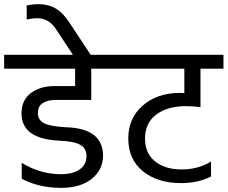

<svg xmlns="http://www.w3.org/2000/svg" viewBox="-42 -907 1100 928"><path d="M399 -424H225Q189 -424 165 -409Q141 -394 141 -361Q141 -327 171 -311.5Q201 -296 276 -292Q456 -287 456 -154Q455 -85 400.5 -42Q346 1 253 1Q146 1 63 -43V-120Q152 -65 253 -65Q310 -65 343 -88Q376 -111 376 -153Q376 -190 346 -207Q316 -224 246 -227Q62 -235 62 -359Q62 -423 107 -457Q152 -491 222 -491H321V-575H-22V-642H543V-575H399Z M87 -813V-881Q123 -887 141 -887Q192 -887 228 -865.5Q264 -844 294 -797L401 -635H315L228 -767Q194 -819 137 -819Q117 -819 87 -813Z M836 -88Q915 -88 978 -126V-54Q916 -22 833 -22Q719 -22 648.5 -79.5Q578 -137 578 -238Q578 -335 647 -396Q716 -457 825 -458Q841 -458 849 -457V-575H499V-642H1038V-575H927V-389Q895 -394 857 -394Q768 -394 713.5 -353.5Q659 -313 659 -237Q659 -166 707.5 -127Q756 -88 836 -88Z"/></svg>

Font: Hind Regular
Style: Regular
Weight: 400
Designer: Manushi Parikh, Satya Rajpurohit
Foundry: Indian Type Foundry
Version: Version 1.201;PS 1.0;hotconv 1.0.78;makeotf.lib2.5.61930; tt